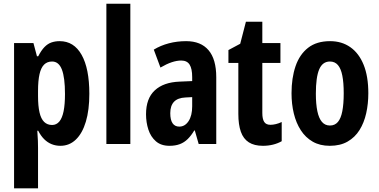

<svg xmlns="http://www.w3.org/2000/svg" viewBox="-20 -780 2051 1040"><path d="M303.2 -557.1Q380.4 -557.1 422.1 -482.9Q463.9 -408.7 463.9 -272Q463.9 -184.1 445.1 -121.1Q426.3 -58.1 391.1 -24.2Q356 9.8 307.1 9.8Q282.2 9.8 260 1Q237.8 -7.8 219.5 -25.9Q201.2 -43.9 187 -71.8H182.1Q184.6 -40.5 185.3 -17.3Q186 5.9 186 21V240.2H56.2V-546.9H161.1L180.2 -475.1H187Q203.6 -507.3 220.9 -525.1Q238.3 -543 258.5 -550Q278.8 -557.1 303.2 -557.1ZM262.2 -446.8Q235.8 -446.8 219 -430.2Q202.1 -413.6 194.1 -378.4Q186 -343.3 186 -287.1V-259.8Q186 -205.6 194.1 -170.9Q202.1 -136.2 219.2 -119.6Q236.3 -103 262.2 -103Q285.6 -103 301.3 -121.6Q316.9 -140.1 324.5 -177.5Q332 -214.8 332 -271Q332 -359.9 315.2 -403.3Q298.3 -446.8 262.2 -446.8Z M686 0H556.2V-759.8H686Z M988.3 -557.1Q1067.9 -557.1 1109.6 -508.1Q1151.4 -459 1151.4 -361.8V0H1056.2L1035.2 -73.2H1032.2Q1015.6 -45.4 996.8 -26.9Q978 -8.3 954.1 0.7Q930.2 9.8 897.9 9.8Q852.5 9.8 824.5 -14.6Q796.4 -39.1 783.7 -78.1Q771 -117.2 771 -161.1Q771 -246.6 818.4 -290.5Q865.7 -334.5 953.1 -337.9L1021 -340.8V-362.8Q1021 -407.7 1007.1 -429.9Q993.2 -452.1 961.4 -452.1Q938 -452.1 910.2 -442.9Q882.3 -433.6 849.1 -414.1L813 -511.2Q850.1 -533.7 894.5 -545.4Q939 -557.1 988.3 -557.1ZM1021 -253.9 984.4 -252Q942.9 -250 922.6 -228.8Q902.3 -207.5 902.3 -167Q902.3 -130.4 914.8 -112.3Q927.2 -94.2 951.2 -94.2Q981.9 -94.2 1001.5 -124Q1021 -153.8 1021 -204.1Z M1444.8 -104Q1458.5 -104 1473.9 -107.7Q1489.3 -111.3 1505.9 -119.1V-15.1Q1484.4 -2.9 1458.7 3.4Q1433.1 9.8 1404.3 9.8Q1357.4 9.8 1327.9 -9Q1298.3 -27.8 1284.7 -66.2Q1271 -104.5 1271 -163.1V-439H1217.3V-508.8L1281.2 -543L1312 -662.1H1400.9V-546.9H1499V-439H1400.9V-168Q1400.9 -135.7 1410.9 -119.9Q1420.9 -104 1444.8 -104Z M1975.1 -274.9Q1975.1 -217.8 1963.6 -166.5Q1952.1 -115.2 1927.5 -75.7Q1902.8 -36.1 1863 -13.2Q1823.2 9.8 1766.1 9.8Q1712.9 9.8 1673.8 -12.7Q1634.8 -35.2 1609.4 -74.5Q1584 -113.8 1571.5 -165.3Q1559.1 -216.8 1559.1 -274.9Q1559.1 -357.4 1580.8 -421.1Q1602.5 -484.9 1648.7 -521Q1694.8 -557.1 1768.1 -557.1Q1831.1 -557.1 1877.7 -524.4Q1924.3 -491.7 1949.7 -429Q1975.1 -366.2 1975.1 -274.9ZM1690.9 -272.9Q1690.9 -216.3 1699 -177.7Q1707 -139.2 1723.9 -119.6Q1740.7 -100.1 1767.1 -100.1Q1793.9 -100.1 1810.3 -119.4Q1826.7 -138.7 1834.2 -177.7Q1841.8 -216.8 1841.8 -274.9Q1841.8 -332.5 1834.2 -370.6Q1826.7 -408.7 1810.3 -427.7Q1793.9 -446.8 1767.1 -446.8Q1727.1 -446.8 1709 -404.3Q1690.9 -361.8 1690.9 -272.9Z"/></svg>

Font: Open Sans Condensed
Style: Regular
Weight: 400
Width: 3
Designer: Monotype Design Team
Foundry: Monotype Imaging Inc.
Version: Version 3.000